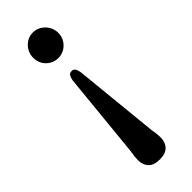

<svg xmlns="http://www.w3.org/2000/svg" viewBox="-249 -612 799 799"><g transform="rotate(-45 151.0 -212.0)"><path d="M152.5 162Q117.5 162 101.5 144.8Q85.5 127.5 85.5 99.5Q85.5 89 86.8 77.2Q88 65.5 90.5 53.5L128.5 -329Q131.5 -344 136.8 -351Q142 -358 152.5 -358Q162.5 -358 167.8 -351Q173 -344 176 -329L214.5 53.5Q217 65.5 218.2 77.2Q219.5 89 219.5 99.5Q219.5 127.5 203.2 144.8Q187 162 152.5 162ZM152.5 -585.5Q172.5 -585.5 189.2 -575Q206 -564.5 216 -547.2Q226 -530 226 -510Q226 -489 216 -472Q206 -455 189.2 -445Q172.5 -435 152.5 -435Q131.5 -435 114.8 -445Q98 -455 88.2 -472Q78.5 -489 78.5 -510Q78.5 -530 88.2 -547.2Q98 -564.5 114.5 -575Q131 -585.5 152.5 -585.5Z"/></g></svg>

Font: Fraunces 12pt
Style: Regular
Weight: 400
Version: Version 1.000;[b76b70a41]